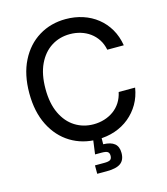

<svg xmlns="http://www.w3.org/2000/svg" viewBox="-134 -840 1001 1152"><g transform="rotate(-15 366.0 -264.0)"><path d="M382.3 9.8Q288.6 9.8 215.1 -35.2Q141.6 -80.1 99.4 -163.8Q57.1 -247.6 57.1 -363.3Q57.1 -479.5 99.4 -563.2Q141.6 -647 215.3 -692.1Q289.1 -737.3 382.3 -737.3Q439 -737.3 488.8 -720.9Q538.6 -704.6 577.9 -673.3Q617.2 -642.1 643.6 -597.2Q669.9 -552.2 679.2 -495.1H576.7Q569.3 -531.7 551.5 -559.1Q533.7 -586.4 507.6 -605.5Q481.4 -624.5 449.7 -634Q418 -643.6 383.3 -643.6Q318.8 -643.6 267.8 -611.1Q216.8 -578.6 187.3 -516.4Q157.7 -454.1 157.7 -363.3Q157.7 -272.9 187.5 -210.4Q217.3 -147.9 268.3 -116Q319.3 -84 382.8 -84Q418 -84 449.7 -93.8Q481.4 -103.5 507.6 -122.3Q533.7 -141.1 551.5 -168.7Q569.3 -196.3 577.1 -232.4H679.2Q670.4 -177.2 644.8 -133.1Q619.1 -88.9 579.8 -56.6Q540.5 -24.4 490.5 -7.3Q440.4 9.8 382.3 9.8ZM325.7 208.5V156.2H384.3Q410.6 156.2 420.9 149.2Q431.2 142.1 431.2 124Q431.2 106.4 420.9 99.6Q410.6 92.8 384.3 92.8H343.3L358.4 -18.6H406.7V4.4L406.2 46.4Q453.6 47.9 476.3 66.9Q499 85.9 499 125Q499 168.5 471.9 188.5Q444.8 208.5 385.7 208.5Z"/></g></svg>

Font: Inter Cardless
Style: Regular
Weight: 400
Designer: Rasmus Andersson
Foundry: rsms
Version: Version 4.001;git-9221beed3